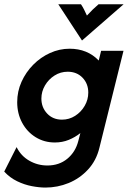

<svg xmlns="http://www.w3.org/2000/svg" viewBox="-55 -653 596 893"><path d="M156.2 219.4Q127.8 219.4 93.1 212.8Q58.3 206.2 24.7 189.9Q-9 173.6 -35.4 145.1L22.2 31.2Q42.4 72.2 81.2 94.4Q120.1 116.7 165.3 116.7Q220.1 116.7 258 85.4Q295.8 54.2 309 3.5L318.8 -34Q294.4 -14.6 264.6 -2.4Q234.7 9.7 200 9.7Q150.7 9.7 110.8 -14.9Q70.8 -39.6 47.9 -82.3Q25 -125 25 -177.8Q25 -227.8 45.1 -272.6Q65.3 -317.4 99.7 -352.1Q134 -386.8 177.8 -406.6Q221.5 -426.4 268.8 -426.4Q351.4 -426.4 404.2 -371.5L415.3 -416.7H519.4L407.6 33.3Q393.1 93.8 354.5 135.4Q316 177.1 264.2 198.3Q212.5 219.4 156.2 219.4ZM233.3 -96.5Q266.7 -96.5 294.4 -114.2Q322.2 -131.9 338.9 -160.8Q355.6 -189.6 355.6 -222.2Q355.6 -263.9 328.8 -291.7Q302.1 -319.4 259.7 -319.4Q226.4 -319.4 198.6 -301.7Q170.8 -284 154.2 -255.6Q137.5 -227.1 137.5 -194.4Q137.5 -153.5 164.2 -125Q191 -96.5 233.3 -96.5ZM326.4 -464.6 216 -633.3H321.5Q329.9 -620.8 336.1 -608.3Q342.4 -595.8 349.3 -580.6Q363.2 -595.8 376 -608.3Q388.9 -620.8 403.5 -633.3H520.1Z"/></svg>

Font: Afacad
Style: Bold Italic
Weight: 700
Italic angle: -14°
Designer: Kristian Moeller
Foundry: Dicotype
Version: Version 1.000; ttfautohint (v1.8.4.7-5d5b)